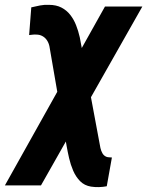

<svg xmlns="http://www.w3.org/2000/svg" viewBox="-83 -555 602 785"><path d="M499 -528.3 84.5 203.1H-63L346.2 -528.3ZM116.7 -535.2Q147 -535.2 168.5 -523.9Q189.9 -512.7 204.3 -494.1Q218.8 -475.6 228 -452.1Q237.3 -428.7 243.2 -402.3L323.7 29.3Q325.2 38.6 327.6 50Q330.1 61.5 335.7 71.5Q341.3 81.5 351.6 85.9Q356.4 87.9 362.8 88.1Q369.1 88.4 374.5 88.9L353.5 206.5Q338.4 209.5 321.5 210Q304.7 210.4 289.1 208Q262.2 203.6 244.6 185.8Q227.1 168 216.3 143.1Q205.6 118.2 199.5 91.6Q193.4 64.9 189.5 42.5L119.1 -365.7Q116.2 -379.4 109.1 -390.1Q102.1 -400.9 90.8 -407.2Q79.6 -413.6 65.4 -413.6Q58.1 -414.1 50.8 -413.3Q43.5 -412.6 36.1 -411.6L44.9 -524.9Q63 -529.3 80.8 -532.7Q98.6 -536.1 116.7 -535.2Z"/></svg>

Font: Roboto Condensed ExtraBold
Style: Italic
Weight: 800
Italic angle: -12°
Designer: Christian Robertson
Foundry: Google
Version: Version 3.008; 2023